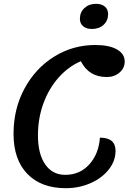

<svg xmlns="http://www.w3.org/2000/svg" viewBox="-20 -962 688 1007"><path d="M51 -260Q51 -391 108.5 -497.5Q166 -604 264 -665Q362 -726 480 -726Q552 -726 593 -703Q634 -680 634 -639Q634 -605 607 -581.5Q580 -558 540 -558Q446 -558 404 -641Q339 -613 288 -556Q237 -499 208 -420.5Q179 -342 179 -252Q179 -155 217 -100Q255 -45 322 -45Q399 -45 448.5 -100Q498 -155 504 -240Q586 -240 586 -171Q586 -118 550.5 -73Q515 -28 455 -1.5Q395 25 325 25Q196 25 123.5 -50Q51 -125 51 -260ZM399 -863Q399 -898 423 -920Q447 -942 484 -942Q513 -942 530 -927.5Q547 -913 547 -888Q547 -854 523.5 -832Q500 -810 462 -810Q433 -810 416 -824.5Q399 -839 399 -863Z"/></svg>

Font: Lemonada
Style: Regular
Weight: 400
Designer: Mohamed Gaber (Arabic) Eduardo Tunni (Latin)
Foundry: Kief Type Foundry
Version: Version 3.006